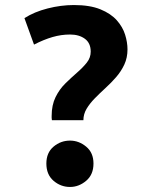

<svg xmlns="http://www.w3.org/2000/svg" viewBox="-20 -729 600 762"><path d="M186 -252Q185 -257 185 -261Q185 -265 185 -269Q185 -312 200.5 -343.5Q216 -375 239.5 -398Q263 -421 286 -441Q309 -461 324.5 -480.5Q340 -500 340 -524Q340 -558 317 -575Q294 -592 258 -592Q223 -592 188.5 -582Q154 -572 115 -552L77 -657Q116 -682 169 -695.5Q222 -709 273 -709Q337 -709 378.5 -692Q420 -675 443.5 -648.5Q467 -622 476.5 -591.5Q486 -561 486 -533Q486 -500 473.5 -473Q461 -446 441 -423Q421 -400 398.5 -379.5Q376 -359 356 -338.5Q336 -318 323.5 -297Q311 -276 311 -252ZM258 13Q221 13 192.5 -11.5Q164 -36 164 -80Q164 -123 192.5 -147Q221 -171 258 -171Q293 -171 322 -147Q351 -123 351 -80Q351 -36 322 -11.5Q293 13 258 13Z"/></svg>

Font: Ubuntu Sans Mono
Style: Regular
Weight: 400
Monospace: yes
Designer: Dalton Maag Ltd
Foundry: Dalton Maag Ltd
Version: Version 1.006